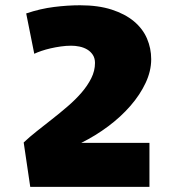

<svg xmlns="http://www.w3.org/2000/svg" viewBox="-20 -724 685 744"><path d="M294.9 -170.4H559.1V0H97.2L71.8 -171.9Q93.8 -192.9 122.6 -215.6Q151.4 -238.3 182.1 -262.5Q212.9 -286.6 242.7 -312.3Q272.5 -337.9 295.9 -365Q319.3 -392.1 333.7 -420.9Q348.1 -449.7 348.1 -480Q348.1 -498.5 339.6 -511.5Q331.1 -524.4 317.9 -532.2Q304.7 -540 288.3 -543.5Q272 -546.9 255.9 -546.9Q235.8 -546.9 215.3 -543.9Q194.8 -541 175.8 -536.6Q156.7 -532.2 140.4 -526.6Q124 -521 112.8 -515.6L81.5 -671.9Q136.2 -690.4 189.5 -697Q242.7 -703.6 290 -703.6Q360.8 -703.6 412.8 -686.8Q464.8 -669.9 499 -641.4Q533.2 -612.8 549.6 -574.7Q565.9 -536.6 565.9 -494.6Q565.9 -448.7 544.2 -402.6Q522.5 -356.4 485.6 -314Q448.7 -271.5 399.4 -234.6Q350.1 -197.8 294.9 -170.4Z"/></svg>

Font: Candal
Style: Regular
Weight: 400
Designer: vernon adams
Foundry: vernon adams
Version: Version 1.000